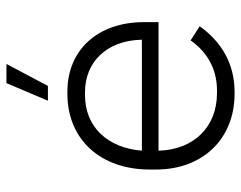

<svg xmlns="http://www.w3.org/2000/svg" viewBox="-98 -662 766 611"><g transform="rotate(-90 285.5 -357.0)"><path d="M317 -588 387 -720H326L270 -588ZM292 6H298C386 6 456 -34 507 -105L462 -134C427 -84 374 -50 303 -50H294C187 -50 115 -123 111 -234V-236H520V-283C520 -429 432 -526 299 -526H292C147 -526 51 -421 51 -264V-244C51 -96 148 6 292 6ZM111 -289C120 -399 187 -470 288 -470H297C395 -470 461 -399 464 -292V-289Z"/></g></svg>

Font: Fixel Text Light
Style: Regular
Weight: 300
Width: 4
Designer: AlfaBravo + MacPaw
Foundry: Kyrylo Tkachov, Marchela Mozhyna, Serhii Makarenko, Maria Weinstein, Zakhar Kryvoshyya
Version: Version 1.211